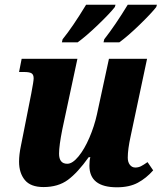

<svg xmlns="http://www.w3.org/2000/svg" viewBox="-20 -786 687 816"><path d="M360 -82Q360 -105 364 -118H357Q310 -52 268.5 -21.5Q227 9 165 9Q110 9 85.5 -21Q61 -51 61 -99Q61 -129 69 -167Q77 -205 78 -212L113 -389Q123 -441 123 -453Q123 -469 114 -474.5Q105 -480 82 -480H61L72 -536H309L245 -237Q231 -167 231 -133Q231 -90 266 -90Q288 -90 313.5 -121Q339 -152 360 -201Q381 -250 392 -300L443 -536H605L535 -206Q523 -151 523 -116Q523 -97 532 -85.5Q541 -74 555 -74Q568 -74 579 -79.5Q590 -85 607 -97L631 -62Q602 -29 566 -9.5Q530 10 477 10Q360 10 360 -82ZM246 -619Q289 -672 346 -766H471L468 -756Q447 -729 396.5 -680.5Q346 -632 310 -606H243ZM423 -619Q470 -679 523 -766H647L644 -756Q623 -729 573 -680.5Q523 -632 487 -606H420Z"/></svg>

Font: Noto Serif NarrowExtraBold
Style: Italic
Weight: 800
Width: 4
Italic angle: -12°
Designer: Monotype Design Team
Foundry: Monotype Imaging Inc.
Version: Version 1.001